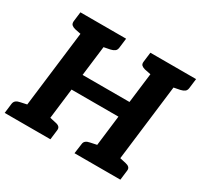

<svg xmlns="http://www.w3.org/2000/svg" viewBox="-160 -922 1168 1117"><g transform="rotate(30 424.0 -363.5)"><path d="M67 0 156 -727H311L273 -418H588L626 -727H781L692 0H537L575 -312H260L222 0ZM-9 0 -1 -65Q1 -80 11 -88Q21 -96 38 -99L89 -110V0ZM200 0 227 -110 276 -99Q292 -96 300 -88Q308 -80 306 -65L298 0ZM179 -727 151 -617 102 -627Q87 -631 79 -638.5Q71 -646 72 -662L80 -727ZM387 -727 379 -662Q377 -646 367 -638.5Q357 -631 340 -627L289 -617V-727ZM460 0 469 -65Q470 -80 480 -88Q490 -96 507 -99L559 -110L558 0ZM670 0 697 -110 746 -99Q761 -96 769.5 -88Q778 -80 776 -65L768 0ZM648 -727 621 -617 571 -627Q556 -631 548 -638.5Q540 -646 542 -662L550 -727ZM857 -727 849 -662Q847 -646 837 -638.5Q827 -631 810 -627L759 -617V-727Z"/></g></svg>

Font: Aleo ExtraBold
Style: Italic
Weight: 800
Italic angle: -7°
Designer: Alessio Laiso
Foundry: Alessio Laiso
Version: Version 2.001;gftools[0.9.29]